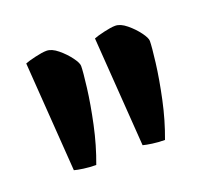

<svg xmlns="http://www.w3.org/2000/svg" viewBox="-62 -781 455 420"><g transform="rotate(-20 165.5 -571.0)"><path d="M98 -435Q83 -435 69 -437Q55 -439 48 -441L30 -696Q37 -699 54 -703Q71 -707 81 -707Q93 -707 107 -695.5Q121 -684 131 -670.5Q141 -657 141 -650Q141 -637 136.5 -600.5Q132 -564 122.5 -519.5Q113 -475 98 -435ZM258 -435Q243 -435 229 -437Q215 -439 208 -441L190 -696Q197 -699 214 -703Q231 -707 241 -707Q253 -707 267 -695.5Q281 -684 291 -670.5Q301 -657 301 -650Q301 -637 296.5 -600.5Q292 -564 282.5 -519.5Q273 -475 258 -435Z"/></g></svg>

Font: Texturina 72pt
Style: Bold
Weight: 700
Designer: Guillermo Torres Carreño
Foundry: Omnibus-Type
Version: Version 1.002; ttfautohint (v1.8.3)